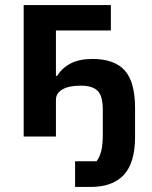

<svg xmlns="http://www.w3.org/2000/svg" viewBox="-20 -542 603 762"><path d="M278 200V98H363Q375 83 381.5 58.5Q388 34 388 -11V-106Q388 -161 367.5 -181.5Q347 -202 300 -202Q253 -202 227.5 -187Q202 -172 202 -146V0H74V-522H420V-421H202V-241H207Q226 -272 260 -290Q294 -308 347 -308Q434 -308 475 -262.5Q516 -217 516 -113V1Q516 104 471.5 152Q427 200 339 200Z"/></svg>

Font: IBM Plex Sans SemiBold
Style: Regular
Weight: 600
Designer: Mike Abbink, Paul van der Laan, Pieter van Rosmalen
Foundry: Bold Monday
Version: Version 3.201